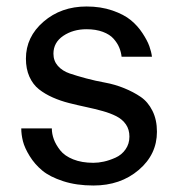

<svg xmlns="http://www.w3.org/2000/svg" viewBox="-20 -554 538 586"><path d="M138.2 -162.1Q138.2 -145.5 144.3 -128.9Q150.4 -112.3 163.8 -95.2Q177.2 -78.1 203.4 -67.6Q229.5 -57.1 265.1 -57.1Q280.3 -57.1 297.1 -60.8Q314 -64.5 332.5 -72.8Q351.1 -81.1 363 -97.9Q375 -114.7 375 -137.2Q375 -158.7 364.3 -174.3Q353.5 -189.9 335.2 -199.2Q316.9 -208.5 293.2 -215.1Q269.5 -221.7 243.2 -227.3Q216.8 -232.9 190.7 -239.5Q164.6 -246.1 140.9 -256.6Q117.2 -267.1 98.9 -281.5Q80.6 -295.9 69.8 -319.8Q59.1 -343.8 59.1 -375Q59.1 -441.4 112.8 -487.8Q166.5 -534.2 244.1 -534.2Q287.6 -534.2 323 -522Q358.4 -509.8 379.4 -492.4Q400.4 -475.1 415 -452.6Q429.7 -430.2 435.8 -413.1Q441.9 -396 443.8 -380.9H351.1Q349.6 -395 344 -408.7Q338.4 -422.4 326.9 -435.5Q315.4 -448.7 293.9 -456.8Q272.5 -464.8 244.1 -464.8Q203.1 -464.8 173.1 -444.6Q143.1 -424.3 143.1 -390.1Q143.1 -368.2 156.7 -352.8Q170.4 -337.4 192.6 -329.8Q214.8 -322.3 243.2 -314.7Q271.5 -307.1 301 -301.8Q330.6 -296.4 358.9 -284.9Q387.2 -273.4 409.4 -258.3Q431.6 -243.2 445.3 -215.8Q459 -188.5 459 -151.9Q459 -82.5 403.3 -35.2Q347.7 12.2 265.1 12.2Q213.4 12.2 172.9 -1Q132.3 -14.2 109.1 -33.4Q85.9 -52.7 70.6 -77.6Q55.2 -102.5 50 -123Q44.9 -143.6 44.9 -162.1Z"/></svg>

Font: Standard
Style: Regular
Weight: 400
Designer: Bryce Wilner
Version: Version 2.000;PS 2.0;hotconv 16.6.51;makeotf.lib2.5.65220 DE